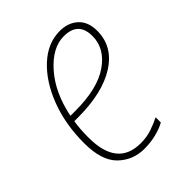

<svg xmlns="http://www.w3.org/2000/svg" viewBox="-162 -630 733 733"><g transform="rotate(-45 204.5 -263.5)"><path d="M193 10Q228 10 258.5 2Q289 -6 308 -17V-45Q286 -34 258.5 -24.5Q231 -15 198 -15Q72 -15 72 -171Q72 -220 78 -254H98Q231 -254 307.5 -303Q384 -352 384 -436Q384 -485 355.5 -511Q327 -537 282 -537Q217 -537 163 -487Q109 -437 77 -353.5Q45 -270 45 -168Q45 -74 88 -32Q131 10 193 10ZM82 -279Q103 -383 160 -447.5Q217 -512 279 -512Q357 -512 357 -435Q357 -368 293 -323.5Q229 -279 109 -279Z"/></g></svg>

Font: Noto Sans UI SemiCondensed Thin
Style: Italic
Weight: 250
Width: 4
Italic angle: -12°
Designer: Monotype Design Team
Foundry: Monotype Imaging Inc.
Version: Version 1.901